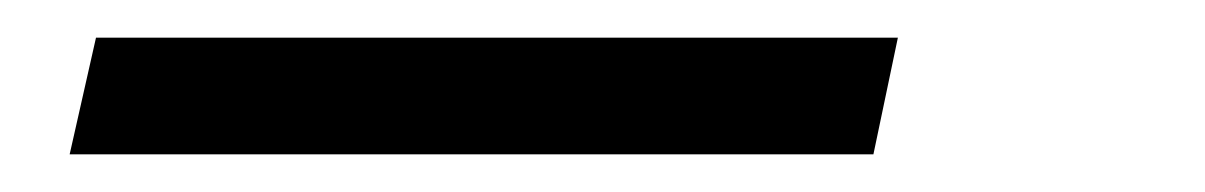

<svg xmlns="http://www.w3.org/2000/svg" viewBox="-20 -20 640 102"><path d="M17 62 31 0H457L444 62Z"/></svg>

Font: Geist Mono Light
Style: Italic
Weight: 300
Italic angle: -12°
Monospace: yes
Designer: Basement.studio, Andrés Briganti, Mateo Zaragoza
Foundry: Basement.studio, Vercel, Andrés Briganti, Guido Ferreyra, Mateo Zaragoza
Version: Version 1.500; ttfautohint (v1.8.4.7-5d5b)